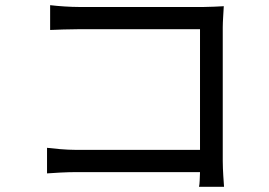

<svg xmlns="http://www.w3.org/2000/svg" viewBox="-20 -710 1040 743"><path d="M842 -87V-604C842 -628 845 -663 846 -686C826 -685 793 -683 769 -683H285C253 -683 207 -686 174 -690V-594C197 -595 249 -597 286 -597H754V-130H275C233 -130 188 -135 162 -138V-39C189 -41 236 -44 277 -44H754C753 -20 753 2 750 13H847C846 -3 842 -51 842 -87Z"/></svg>

Font: Glow Sans SC Normal Book
Style: Regular
Weight: 500
Designer: Ryoko NISHIZUKA (kana, bopomofo & ideographs); Paul D. Hunt (Latin, Greek & Cyrillic); Sandoll Communications, Soo-young
Version: Version 0.93